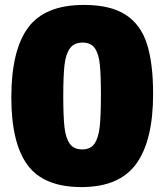

<svg xmlns="http://www.w3.org/2000/svg" viewBox="-20 -745 668 780"><path d="M26 -349Q26 -540 94 -632.5Q162 -725 321 -725Q429 -725 490.5 -685Q552 -645 577 -566.5Q602 -488 602 -364Q602 -174 533.5 -79.5Q465 15 311 15Q158 15 92 -74.5Q26 -164 26 -349ZM390 -359Q390 -441 385.5 -484Q381 -527 365 -549.5Q349 -572 315 -572Q281 -572 264 -548.5Q247 -525 242 -480.5Q237 -436 237 -354Q237 -272 242 -228Q247 -184 263.5 -161Q280 -138 314 -138Q348 -138 364 -161.5Q380 -185 385 -229.5Q390 -274 390 -359Z"/></svg>

Font: Bitter Pro Black
Style: Regular
Weight: 900
Designer: Sol Matas, and Bitter project Authors
Foundry: Sol Matas
Version: Version 1.010